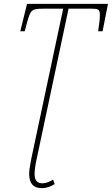

<svg xmlns="http://www.w3.org/2000/svg" viewBox="-20 -734 579 994"><path d="M196 240C221 240 243 232 263 219L255 196C235 208 216 215 201 215C174 215 159 202 159 166C159 150 163 118 170 88L335 -689H454C489 -689 497 -686 497 -655C497 -636 494 -611 488 -572H511L539 -714H120L85 -572H108L120 -617C139 -684 142 -689 207 -689H307L142 88C136 117 131 149 131 166C131 217 154 240 196 240Z"/></svg>

Font: Noto Serif Condensed Thin
Style: Italic
Weight: 100
Width: 3
Italic angle: -12°
Designer: Monotype Design Team
Foundry: Monotype Imaging Inc.
Version: Version 2.013